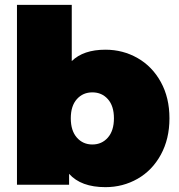

<svg xmlns="http://www.w3.org/2000/svg" viewBox="-20 -762 740 792"><path d="M679 -274Q679 -189 643.5 -124Q608 -59 547.5 -24.5Q487 10 415 10Q314 10 265 -45V0H50V-742H276V-510Q324 -557 415 -557Q487 -557 547.5 -522.5Q608 -488 643.5 -423.5Q679 -359 679 -274ZM450 -274Q450 -325 425 -353Q400 -381 361 -381Q322 -381 297 -353Q272 -325 272 -274Q272 -223 297 -194.5Q322 -166 361 -166Q400 -166 425 -194.5Q450 -223 450 -274Z"/></svg>

Font: Montserrat Alternates Black
Style: Regular
Weight: 900
Designer: Julieta Ulanovsky
Foundry: Julieta Ulanovsky
Version: Version 7.200